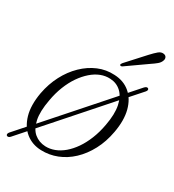

<svg xmlns="http://www.w3.org/2000/svg" viewBox="-166 -734 778 859"><g transform="rotate(30 223.0 -305.0)"><path d="M2 28.5Q-1.5 25.5 -1 21Q-0.5 16.5 3.5 11.5L74.5 -69L82 -76.5L352 -382L359.5 -391L424.5 -464.5Q429.5 -470 434.2 -471.8Q439 -473.5 443 -471Q446.5 -468.5 446 -463.8Q445.5 -459 441 -454L371 -375L364 -367.5L93.5 -61L87.5 -53.5L20 23Q15.5 28 11 29.5Q6.5 31 2 28.5ZM283 -448Q331.5 -446 364.2 -418.2Q397 -390.5 409.8 -341.8Q422.5 -293 410.5 -227.5Q400.5 -172 377 -127.8Q353.5 -83.5 320.5 -52.5Q287.5 -21.5 248 -6Q208.5 9.5 166 8Q120 6.5 86.8 -20Q53.5 -46.5 39.5 -95Q25.5 -143.5 37.5 -211.5Q47.5 -264.5 70.5 -308.5Q93.5 -352.5 126.8 -384.8Q160 -417 199.8 -433.8Q239.5 -450.5 283 -448ZM174 -16.5Q197.5 -15.5 221.2 -24.5Q245 -33.5 266.8 -52Q288.5 -70.5 307 -97.2Q325.5 -124 339.5 -158.8Q353.5 -193.5 361 -235Q372.5 -296.5 364 -337.8Q355.5 -379 332 -400.5Q308.5 -422 275.5 -423.5Q251 -425 227 -415.8Q203 -406.5 181 -387.2Q159 -368 140.2 -340.8Q121.5 -313.5 107.8 -278.8Q94 -244 87 -203.5Q75 -140 83.8 -99Q92.5 -58 116.5 -38Q140.5 -18 174 -16.5ZM369.5 -601.5Q387 -620.5 399.8 -631.2Q412.5 -642 426 -640Q437 -638.5 440.8 -630.2Q444.5 -622 440.5 -612.5Q436.5 -601 425.2 -591.5Q414 -582 398 -571.5L295 -499Q292 -497 288.5 -496.5Q285 -496 283 -498.5Q281 -501 282.8 -504.5Q284.5 -508 287.5 -511.5Z"/></g></svg>

Font: Fraunces 72pt Soft Wonky ExtraLight
Style: Italic
Weight: 250
Italic angle: -16°
Version: Version 1.000;[b76b70a41]